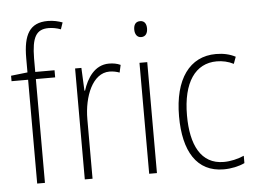

<svg xmlns="http://www.w3.org/2000/svg" viewBox="-53 -926 1211 912"><g transform="rotate(-5 552.0 -470.5)"><path d="M218 -588V-622H126V-687C127 -786 147 -824 207 -824C226 -824 247 -820 265 -813L276 -845C256 -852 234 -858 206 -858C120 -858 89 -803 89 -691V-623L10 -614V-588H89V-93H126V-588Z M478 -631C409 -631 372 -570 354 -513H351L346 -622H316V-93H353V-376C353 -486 397 -593 477 -593C495 -593 512 -589 525 -584L533 -620C516 -628 497 -631 478 -631Z M643 -819C620 -819 612 -802 612 -781C612 -760 622 -743 642 -743C663 -743 673 -759 673 -782C673 -802 665 -819 643 -819ZM660 -622H623V-93H660Z M978 -83C1014 -83 1051 -91 1078 -104V-139C1048 -126 1014 -118 981 -118C872 -118 826 -213 826 -353C826 -511 887 -597 989 -597C1016 -597 1044 -591 1069 -578L1081 -611C1054 -625 1024 -632 988 -632C863 -632 788 -530 788 -352C788 -186 849 -83 978 -83Z"/></g></svg>

Font: Noto Sans Telugu UI Condensed ExtraLight
Style: Regular
Weight: 200
Width: 3
Designer: Jelle Bosma - Monotype Design Team
Foundry: Monotype Imaging Inc.
Version: Version 2.005